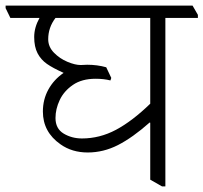

<svg xmlns="http://www.w3.org/2000/svg" viewBox="-49 -654 726 685"><path d="M657 -601V-590H541V11H529L487 -13V-216L485 -217Q424 -163 372 -136.5Q320 -110 264 -110Q208 -110 167 -139Q104 -183 104 -256Q104 -299 123.5 -334.5Q143 -370 178 -394Q140 -411 118.5 -426Q97 -441 85 -464Q73 -487 73 -522Q73 -556 92 -590H-12L-29 -625V-634H638ZM243 -160Q307 -160 365 -191Q423 -222 487 -284V-590H149Q123 -556 123 -514Q123 -487 143.5 -466Q164 -445 191.5 -433.5Q219 -422 239 -422L262 -423Q298 -423 330 -414L348 -376L345 -367Q322 -373 292 -373Q243 -373 211 -351Q179 -329 164 -297Q149 -265 149 -233Q149 -195 178 -177.5Q207 -160 244 -160Z"/></svg>

Font: Martel UltraLight
Style: Regular
Weight: 250
Designer: Dan Reynolds
Foundry: Dan Reynolds
Version: Version 1.001; ttfautohint (v1.1) -l 5 -r 5 -G 72 -x 0 -D la